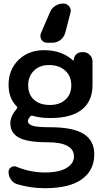

<svg xmlns="http://www.w3.org/2000/svg" viewBox="-20 -833 568 1061"><path d="M255.9 -252.9Q309.6 -252.9 341.8 -282.7Q374 -312.5 374 -361.3Q374 -413.1 339.8 -443.4Q305.7 -473.6 251 -473.6Q199.2 -473.6 167.5 -442.4Q135.7 -411.1 135.7 -361.3Q135.7 -311.5 167.5 -282.2Q199.2 -252.9 255.9 -252.9ZM388.7 32.2Q388.7 -46.9 241.2 -46.9Q130.9 -46.9 84 -72.8Q37.1 -98.6 37.1 -152.3Q37.1 -190.4 73.2 -233.4Q78.1 -239.3 73.2 -244.1Q27.3 -290 27.3 -364.3Q27.3 -448.2 82.5 -502Q137.7 -555.7 223.6 -555.7Q321.3 -555.7 383.8 -499Q384.8 -498 386.2 -498.5Q387.7 -499 387.7 -501Q387.7 -519.5 400.9 -532.2Q414.1 -544.9 432.6 -544.9H439.5Q460.9 -544.9 476.1 -529.8Q491.2 -514.6 491.2 -494.1V-362.3Q491.2 -274.4 432.6 -227.5Q374 -180.7 258.8 -180.7Q202.1 -180.7 159.2 -193.4Q152.3 -195.3 147.5 -189.5Q133.8 -173.8 133.8 -164.1Q133.8 -147.5 158.2 -138.7Q182.6 -129.9 256.8 -129.9Q382.8 -129.9 441.9 -93.3Q501 -56.6 501 19.5Q501 108.4 432.1 157.7Q363.3 207 228.5 207Q147.5 207 74.2 184.6Q52.7 177.7 40 158.7Q27.3 139.6 27.3 117.2Q27.3 99.6 42 90.8Q49.8 85.9 58.6 85.9Q65.4 85.9 72.3 88.9Q147.5 120.1 228.5 120.1Q306.6 120.1 347.7 95.2Q388.7 70.3 388.7 32.2ZM330.1 -813.5Q349.6 -813.5 362.3 -797.9Q371.1 -786.1 371.1 -773.4Q371.1 -767.6 369.1 -761.7L340.8 -652.3Q334 -627.9 314 -612.3Q293.9 -596.7 268.6 -596.7H241.2Q220.7 -596.7 209 -613.3Q203.1 -624 203.1 -633.8Q203.1 -641.6 206.1 -649.4L255.9 -764.6Q264.6 -787.1 285.2 -800.3Q305.7 -813.5 330.1 -813.5Z"/></svg>

Font: Gen Jyuu Gothic P Medium
Style: Regular
Weight: 500
Designer: [Source Han Sans]
Ryoko NISHIZUKA  (kana & ideographs); Paul D. Hunt (Latin, Greek & Cyrillic); Wenlong ZHANG  (bopomofo
Version: Version 1.002.20150607